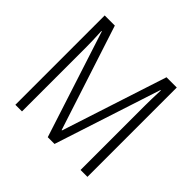

<svg xmlns="http://www.w3.org/2000/svg" viewBox="-172 -993 1085 1085"><g transform="rotate(45 370.5 -450.0)"><path d="M342 -93H396L604 -732H607C605 -676 604 -637 604 -610V-93H659V-807H577L372 -177H369L164 -807H83V-93H136V-610C136 -638 135 -676 132 -732H135Z"/></g></svg>

Font: Noto Sans Kannada UI Condensed Light
Style: Regular
Weight: 300
Width: 3
Designer: Jelle Bosma - Monotype Design Team
Foundry: Monotype Imaging Inc.
Version: Version 2.005